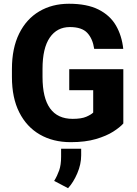

<svg xmlns="http://www.w3.org/2000/svg" viewBox="-20 -741 722 1014"><path d="M631.3 -375.5V-88.9Q613.8 -68.8 577.9 -45.9Q542 -22.9 486.3 -6.6Q430.7 9.8 353.5 9.8Q260.3 9.8 190.4 -30.5Q120.6 -70.8 81.8 -147.5Q43 -224.1 43 -334.5V-376.5Q43 -486.3 81.1 -563.5Q119.1 -640.6 187.3 -680.9Q255.4 -721.2 344.2 -721.2Q439.5 -721.2 500.2 -690.7Q561 -660.2 592.3 -606.4Q623.5 -552.7 630.9 -482.9H477.5Q469.7 -536.6 440.9 -567.4Q412.1 -598.1 349.1 -598.1Q281.2 -598.1 242.9 -542.5Q204.6 -486.8 204.6 -377.4V-334.5Q204.6 -113.3 363.8 -113.3Q410.2 -113.3 435.8 -124.5Q461.4 -135.7 472.2 -146.5V-264.6H345.7V-375.5ZM408.7 44.4V79.1Q408.7 126.5 388.2 174.3Q367.7 222.2 339.4 252.9L266.1 214.4Q282.2 188 292.5 158.9Q302.7 129.9 302.7 86.9V44.4Z"/></svg>

Font: Vazirmatn UI ExtraBold
Style: Regular
Weight: 800
Designer: Saber Rastikerdar
Foundry: Saber Rastikerdar
Version: Version 33.003